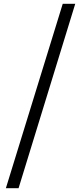

<svg xmlns="http://www.w3.org/2000/svg" viewBox="-20 -814 432 1013"><path d="M11 179H78L377 -794H311Z"/></svg>

Font: GenYoGothic2 TW R
Style: Regular
Weight: 400
Version: Version 2.100;PS 2.1;hotconv 16.6.51;makeotf.lib2.5.65220 DE